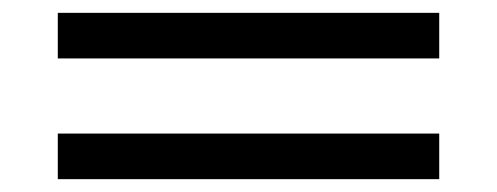

<svg xmlns="http://www.w3.org/2000/svg" viewBox="-20 -452 774 299"><path d="M70 -432H664V-361H70ZM70 -244H664V-173H70Z"/></svg>

Font: Brawler
Style: Regular
Weight: 400
Designer: Oleg Frolov, Haley Fiege
Foundry: Oleg Frolov, Haley Fiege
Version: Version 1.101; ttfautohint (v1.8.3)